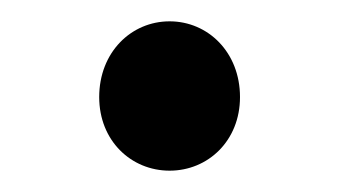

<svg xmlns="http://www.w3.org/2000/svg" viewBox="-20 -147 318 180"><path d="M139 13C175 13 205 -15 205 -56C205 -98 175 -127 139 -127C103 -127 73 -98 73 -56C73 -15 103 13 139 13Z"/></svg>

Font: Microsoft YaHei
Style: Regular
Weight: 400
Designer: Ryoko NISHIZUKA 西塚涼子 (kana, bopomofo & ideographs); Paul D. Hunt (Latin, Greek & Cyrillic); Sandoll Communications 산돌커뮤니
Foundry: Adobe
Version: Version 2.001;hotconv 1.0.111;makeotfexe 2.5.65597